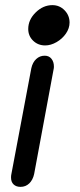

<svg xmlns="http://www.w3.org/2000/svg" viewBox="-20 -532 313 748"><path d="M90 -419Q90 -455 119 -483.5Q148 -512 184 -512Q212 -512 231.5 -492Q251 -472 251 -444Q251 -422 237 -401.5Q223 -381 200.5 -368Q178 -355 156 -355Q128 -355 109 -373.5Q90 -392 90 -419ZM23 160Q23 152 24 148L102 -266Q107 -289 121 -302Q135 -315 154 -315Q171 -315 180.5 -303Q190 -291 190 -273Q190 -266 189 -263L113 146Q108 169 94 182.5Q80 196 60 196Q43 196 33 186.5Q23 177 23 160Z"/></svg>

Font: Mali SemiBold
Style: Italic
Weight: 600
Italic angle: -10°
Version: Version 1.000; ttfautohint (v1.6)